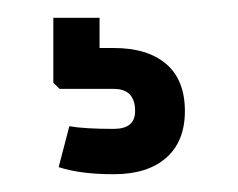

<svg xmlns="http://www.w3.org/2000/svg" viewBox="-20 -20 268 216"><path d="M108 176Q70 176 46 168L58 122Q75 125 108 125Q132 125 132 105Q132 80 108 80H47L40 73V0H92V34H108Q146 34 167 52Q188 70 188 105Q188 139 167 157.5Q146 176 108 176Z"/></svg>

Font: Big Shoulders Display Black
Style: Regular
Weight: 900
Designer: Patric King
Foundry: XO Type Co
Version: Version 1.000; ttfautohint (v1.8.2)